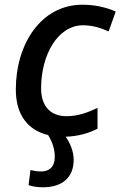

<svg xmlns="http://www.w3.org/2000/svg" viewBox="-20 -569 510 813"><path d="M162 224C245 224 292 181 292 108C292 71 276 35 258 10C312 8 356 -5 393 -24V-112C350 -92 310 -77 262 -77C194 -77 154 -119 154 -195C154 -336 224 -462 332 -462C375 -462 410 -449 440 -436L470 -520C430 -538 382 -549 329 -549C154 -549 47 -383 47 -190C47 -79 101 -17 184 3C201 31 212 61 212 95C212 139 187 157 155 157C135 157 122 154 109 151L101 215C116 220 135 224 162 224Z"/></svg>

Font: Noto Sans Medium
Style: Italic
Weight: 500
Italic angle: -12°
Designer: Monotype Design Team
Foundry: Monotype Imaging Inc.
Version: Version 2.013